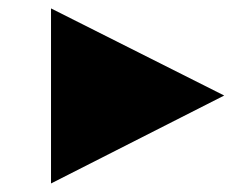

<svg xmlns="http://www.w3.org/2000/svg" viewBox="-20 -470 588 452"><path d="M100.1 -450.2 507.8 -245.1 100.1 -38.1Z"/></svg>

Font: Modern Pictograms
Style: Normal
Weight: 400
Designer: John Caserta
Foundry: John Caserta
Version: 1.000